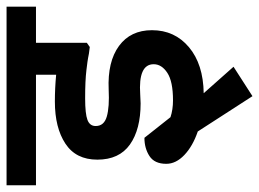

<svg xmlns="http://www.w3.org/2000/svg" viewBox="-150 -502 771 571"><g transform="rotate(-90 235.5 -216.5)"><path d="M146.2 -317.5Q146.2 -292.5 174.4 -284.4Q202.5 -276.2 255 -278.8Q337.5 -282.5 384.4 -248.1Q431.2 -213.8 431.2 -150Q431.2 -82.5 380.6 -40Q330 2.5 243.8 3.8L322.5 92.5L235 148.8L130 -13.8Q86.2 -28.8 60 -53.8Q33.8 -78.8 33.8 -107.5Q33.8 -142.5 56.9 -157.5Q80 -172.5 111.2 -172.5L172.5 -95Q195 -87.5 222.5 -87.5Q278.8 -87.5 304.4 -104.4Q330 -121.2 330 -145Q330 -191.2 240 -185L213.8 -183.8Q136.2 -183.8 91.2 -215.6Q46.2 -247.5 46.2 -312.5Q46.2 -376.2 93.8 -407.5Q141.2 -438.8 218.8 -438.8Q258.8 -438.8 298.8 -435V-495H-30V-582.5H501.2V-495H393.8V-343.8L381.2 -335Q358.8 -337.5 348.8 -340Q343.8 -341.2 312.5 -345Q281.2 -348.8 228.8 -348.8Q182.5 -348.8 164.4 -341.9Q146.2 -335 146.2 -317.5Z"/></g></svg>

Font: Cambay
Style: Bold
Weight: 700
Designer: Pooja Saxena
Foundry: Pooja Saxena
Version: Version 1.096;PS 001.096;hotconv 1.0.70;makeotf.lib2.5.58329